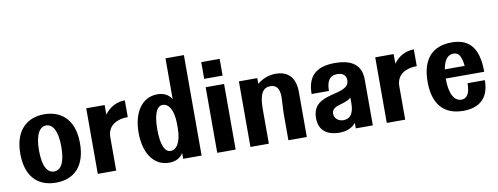

<svg xmlns="http://www.w3.org/2000/svg" viewBox="-61 -1033 3518 1355"><g transform="rotate(-10 1698.5 -355.0)"><path d="M250 -400C294 -400 330 -352 330 -235C330 -116 296 -70 250 -70C204 -70 170 -116 170 -235C170 -352 206 -400 250 -400ZM250 -480C133 -480 36 -409 36 -235C36 -81 111 10 250 10C389 10 464 -81 464 -235C464 -409 367 -480 250 -480Z M550 0H682V-239C682 -328 756 -358 828 -358V-478C769 -478 716 -449 682 -401V-470H550Z M1294 -720H1162V-428C1143 -458 1113 -480 1060 -480C953 -480 884 -384 884 -235C884 -86 953 10 1060 10C1113 10 1143 -12 1162 -42V0H1294ZM1018 -235C1018 -340 1041 -400 1085 -400C1123 -400 1162 -358 1162 -249V-221C1162 -112 1123 -70 1085 -70C1041 -70 1018 -130 1018 -235Z M1406 0H1538V-470H1406ZM1406 -530H1538V-650H1406Z M1916 0H2048V-322C2048 -439 1984 -478 1909 -478C1860 -478 1815 -461 1776 -429V-470H1644V0H1776V-249C1776 -358 1804 -398 1856 -398C1897 -398 1924 -373 1921 -301L1916 -197Z M2135 -120C2135 -26 2199 10 2280 10C2333 10 2375 -8 2399 -40V0H2521V-330C2521 -454 2423 -480 2334 -480C2199 -480 2134 -421 2134 -293H2258C2258 -367 2285 -400 2334 -400C2377 -400 2399 -380 2399 -346C2399 -228 2135 -312 2135 -120ZM2324 -72C2289 -72 2259 -95 2259 -130C2259 -165 2291 -177 2323 -186C2349 -193 2378 -202 2399 -220V-181C2399 -103 2369 -72 2324 -72Z M2621 0H2753V-239C2753 -328 2827 -358 2899 -358V-478C2840 -478 2787 -449 2753 -401V-470H2621Z M3169 10C3295 10 3355 -59 3355 -177H3231C3231 -101 3207 -70 3169 -70C3123 -70 3085 -116 3085 -235V-236H3361C3361 -425 3281 -480 3169 -480C3042 -480 2955 -409 2955 -235C2955 -81 3024 10 3169 10ZM3090 -301C3101 -370 3131 -400 3169 -400C3205 -400 3225 -373 3232 -301Z"/></g></svg>

Font: Tanklager Original
Style: Regular
Weight: 400
Designer: Ariel Martín Pérez
Foundry: Tunera Type Foundry
Version: Version 1.000;Glyphs 3.3 (3310)